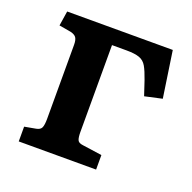

<svg xmlns="http://www.w3.org/2000/svg" viewBox="-98 -610 710 709"><g transform="rotate(20 257.5 -256.0)"><path d="M46 0V-58L90 -66Q107 -69 111.5 -80Q116 -91 116 -114V-405Q116 -424 110 -433Q104 -442 87 -446L41 -454L50 -512H465L492 -330L424 -315L405 -372Q394 -404 384 -421.5Q374 -439 356 -445.5Q338 -452 305 -452H248V-111Q248 -90 252 -80Q256 -70 273 -68L350 -57V0Z"/></g></svg>

Font: Literata 18pt SemiBold
Style: Regular
Weight: 600
Designer: Latin by Veronika Burian and Jose Scaglione. Greek by Irene Vlachou. Cyrillic by Vera Evstafieva.
Foundry: TypeTogether
Version: Version 3.103;gftools[0.9.29]